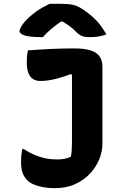

<svg xmlns="http://www.w3.org/2000/svg" viewBox="-20 -963 640 1003"><path d="M278 -130Q300 -130 317 -133.5Q334 -137 350 -144Q353 -157 354 -170Q355 -183 355.5 -198Q356 -213 356 -230Q356 -271 356 -313.5Q356 -356 356 -401.5Q356 -447 356 -497Q356 -547 356 -603L383 -559L325 -587L379 -588Q351 -576 325 -567Q299 -558 276 -552Q253 -546 232 -543Q211 -540 191 -540Q168 -540 152 -550.5Q136 -561 128 -582.5Q120 -604 120 -637Q120 -657 121.5 -673Q123 -689 126 -700Q157 -702 187.5 -704Q218 -706 248.5 -707.5Q279 -709 309.5 -709.5Q340 -710 370 -710Q422 -710 454 -699.5Q486 -689 500.5 -668Q515 -647 515 -614Q515 -572 515 -524.5Q515 -477 515 -425.5Q515 -374 515 -319.5Q515 -265 515 -210Q515 -173 499 -132.5Q483 -92 451.5 -57.5Q420 -23 373.5 -1.5Q327 20 265 20Q234 20 206.5 15Q179 10 157.5 1Q136 -8 123 -21Q112 -32 104.5 -45Q97 -58 93.5 -75.5Q90 -93 90 -116Q90 -140 92 -156.5Q94 -173 97 -185H103Q132 -166 160 -154Q188 -142 217 -136Q246 -130 278 -130ZM239 -943Q250 -943 260.5 -943Q271 -943 282 -943Q293 -943 303 -943Q338 -943 362.5 -937.5Q387 -932 416 -912Q435 -899 451.5 -885.5Q468 -872 482.5 -857Q497 -842 510 -823.5Q523 -805 536 -783Q516 -776 495.5 -772.5Q475 -769 447 -769Q420 -769 405.5 -776Q391 -783 380 -794Q363 -813 342.5 -827.5Q322 -842 280 -866L336 -851Q319 -851 302 -851Q285 -851 268 -851L323 -867Q276 -836 248 -812Q220 -788 204 -769H198Q156 -769 130.5 -773Q105 -777 93.5 -784.5Q82 -792 82 -800Q82 -807 88 -819Q94 -831 107 -847Q119 -861 134 -874.5Q149 -888 166 -900.5Q183 -913 201.5 -923.5Q220 -934 239 -943Z"/></svg>

Font: Recursive Monospace Casual ExtraBold
Style: Regular
Weight: 800
Version: Version 1.047